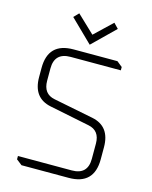

<svg xmlns="http://www.w3.org/2000/svg" viewBox="-130 -974 835 1057"><g transform="rotate(15 287.5 -445.0)"><path d="M65 -25V-44H372Q462 -44 462 -134V-221Q462 -295 396 -308L169 -354Q65 -375 65 -494V-546Q65 -690 209 -690H459L490 -665V-646H204Q113 -646 113 -556V-486Q113 -411 179 -398L406 -353Q510 -332 510 -213V-144Q510 0 366 0H97ZM161 -862 188 -890 288 -795 388 -890 415 -862 288 -738Z"/></g></svg>

Font: Oxanium ExtraLight ExtraLight
Style: Regular
Weight: 250
Version: Version 2.000